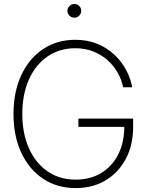

<svg xmlns="http://www.w3.org/2000/svg" viewBox="-20 -937 745 966"><path d="M360.4 9.3Q267.1 9.3 196.8 -37.6Q126.5 -84.5 87.2 -168.5Q47.9 -252.4 47.9 -363.3Q47.9 -475.1 87.2 -559.1Q126.5 -643.1 196.5 -689.9Q266.6 -736.8 358.9 -736.8Q420.4 -736.8 470 -716.3Q519.5 -695.8 555.9 -661.4Q592.3 -627 615 -584.5Q637.7 -542 645 -498H599.6Q592.3 -534.7 572.8 -569.8Q553.2 -605 522.5 -633.1Q491.7 -661.1 450.4 -677.7Q409.2 -694.3 358.9 -694.3Q279.8 -694.3 219.5 -653.1Q159.2 -611.8 125.7 -537.4Q92.3 -462.9 92.3 -363.3Q92.3 -265.1 125.7 -190.7Q159.2 -116.2 219.5 -74.7Q279.8 -33.2 360.4 -33.2Q434.1 -33.2 489 -66.4Q543.9 -99.6 574.7 -160.2Q605.5 -220.7 605.5 -302.7L621.6 -298.8H374.5V-340.3H649.9V-299.3Q649.9 -207 613 -137.7Q576.2 -68.4 511.2 -29.5Q446.3 9.3 360.4 9.3ZM354 -848.1Q339.8 -848.1 329.6 -858.2Q319.3 -868.2 319.3 -882.3Q319.3 -897 329.6 -907Q339.8 -917 354 -917Q368.7 -917 378.7 -907Q388.7 -897 388.7 -882.3Q388.7 -868.7 378.7 -858.4Q368.7 -848.1 354 -848.1Z"/></svg>

Font: Inter 28pt ExtraLight
Style: Regular
Weight: 250
Designer: Rasmus Andersson
Foundry: rsms
Version: Version 4.001;git-66647c0bb